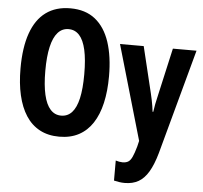

<svg xmlns="http://www.w3.org/2000/svg" viewBox="-62 -790 1160 1095"><g transform="rotate(5 518.5 -242.5)"><path d="M549.8 -357.9Q549.8 -272.9 534.2 -204.8Q518.6 -136.7 487.3 -88.9Q456.1 -41 408.4 -15.6Q360.8 9.8 296.9 9.8Q232.4 9.8 184.6 -15.9Q136.7 -41.5 105.5 -89.8Q74.2 -138.2 58.6 -206.1Q43 -273.9 43 -358.9Q43 -479 71.8 -560.5Q100.6 -642.1 157.2 -683.6Q213.9 -725.1 296.9 -725.1Q383.3 -725.1 439.2 -680.7Q495.1 -636.2 522.5 -554Q549.8 -471.7 549.8 -357.9ZM185.1 -357.9Q185.1 -275.9 197.8 -220.9Q210.4 -166 235.4 -138.4Q260.3 -110.8 296.9 -110.8Q334 -110.8 358.6 -137.7Q383.3 -164.6 395.8 -219.2Q408.2 -273.9 408.2 -357.9Q408.2 -441.4 395.8 -496.6Q383.3 -551.8 358.6 -578.9Q334 -606 296.9 -606Q260.3 -606 235.4 -578.1Q210.4 -550.3 197.8 -495.1Q185.1 -439.9 185.1 -357.9ZM596.2 -546.9H731.9L795.9 -282.2Q800.3 -264.2 804 -245.8Q807.6 -227.5 810.5 -210.4Q813.5 -193.4 814.9 -178.2H818.8Q821.3 -198.2 826.2 -223.4Q831.1 -248.5 838.9 -280.8L898.9 -546.9H1034.2L871.1 53.2Q852.1 120.6 827.6 161.6Q803.2 202.6 770.3 221.4Q737.3 240.2 691.9 240.2Q675.3 240.2 660.2 237.8Q645 235.4 629.9 231.9V117.2Q639.6 120.1 649.9 122.1Q660.2 124 668.9 124Q689 124 701.7 116.2Q714.4 108.4 724.1 87.4Q733.9 66.4 745.1 26.9L752.9 -5.9Z"/></g></svg>

Font: Open Sans Condensed
Style: Regular
Weight: 400
Width: 3
Designer: Monotype Design Team
Foundry: Monotype Imaging Inc.
Version: Version 3.000